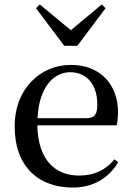

<svg xmlns="http://www.w3.org/2000/svg" viewBox="-20 -829 594 864"><path d="M307 15C399 15 469 -27 512 -99L495 -112C456 -65 406 -39 336 -39C229 -39 151 -108 148 -265H505C509 -281 511 -301 511 -325C511 -445 434 -537 299 -537C164 -537 46 -432 46 -260C46 -78 155 15 307 15ZM149 -297C155 -432 218 -504 296 -504C372 -504 418 -446 418 -360C418 -316 407 -297 370 -297ZM159 -809 142 -792 269 -623H328L455 -792L438 -809L299 -693Z"/></svg>

Font: Noto Serif JP Medium
Style: Regular
Weight: 500
Designer: Ryoko NISHIZUKA 西塚涼子 (kana & ideographs); Frank Grießhammer (Latin, Greek & Cyrillic); Wenlong ZHANG 张文龙 (bopomofo); San
Foundry: Adobe
Version: Version 2.001;hotconv 1.1.0;makeotfexe 2.6.0